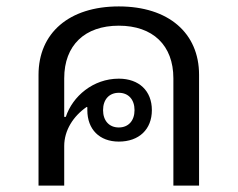

<svg xmlns="http://www.w3.org/2000/svg" viewBox="-20 -578 740 598"><path d="M100 0H180V-123C180 -172 208 -216 250 -245L252 -244V-235C252 -175 290 -137 350 -137C413 -137 453 -175 453 -235C453 -295 413 -333 350 -333C270 -333 206 -278 185 -214H180V-334C180 -437 244 -498 350 -498C456 -498 520 -437 520 -334V0H600V-345C600 -475 505 -558 350 -558C195 -558 100 -475 100 -345ZM350 -181C320 -181 301 -202 301 -235C301 -268 320 -289 350 -289C380 -289 399 -268 399 -235C399 -202 380 -181 350 -181Z"/></svg>

Font: IBM Plex Thai Looped
Style: Regular
Weight: 400
Designer: Mike Abbink, Paul van der Laan, Pieter van Rosmalen, Ben Mitchell, Mark Frömberg
Foundry: Bold Monday
Version: Version 1.0